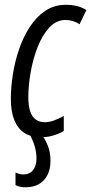

<svg xmlns="http://www.w3.org/2000/svg" viewBox="-20 -565 382 804"><path d="M151.4 9.8Q110.4 9.8 82.3 -8.3Q54.2 -26.4 39.8 -62.3Q25.4 -98.1 25.4 -151.4Q25.4 -198.7 33.7 -252.4Q42 -306.2 59.6 -357.9Q77.1 -409.7 104.5 -451.9Q131.8 -494.1 169.4 -519.5Q207 -544.9 255.9 -544.9Q281.2 -544.9 302.5 -539.6Q323.7 -534.2 341.8 -522.9L313 -463.4Q300.3 -472.2 284.9 -476.8Q269.5 -481.4 254.9 -481.4Q215.8 -481.4 186.5 -449.7Q157.2 -418 137.7 -368.2Q118.2 -318.4 108.4 -262.7Q98.6 -207 98.6 -158.7Q98.6 -122.1 106.4 -98.9Q114.3 -75.7 129.6 -64.5Q145 -53.2 167.5 -53.2Q185.5 -53.2 205.6 -60.3Q225.6 -67.4 247.1 -79.6V-16.6Q228.5 -5.4 203.6 2.2Q178.7 9.8 151.4 9.8ZM87.4 219.2Q75.2 219.2 64.2 217Q53.2 214.8 44.9 210V157.2Q51.3 160.6 60.3 163.1Q69.3 165.5 77.6 165.5Q104.5 165.5 118.7 147Q132.8 128.4 132.8 98.6Q132.8 71.3 124.5 44.9Q116.2 18.6 103.5 -3.9H152.3Q169.4 17.6 180.4 45.4Q191.4 73.2 191.4 107.9Q191.4 143.1 178.7 168Q166 192.9 142.8 206.1Q119.6 219.2 87.4 219.2Z"/></svg>

Font: Open Sans Condensed
Style: Italic
Weight: 400
Width: 3
Italic angle: -12°
Designer: Monotype Design Team
Foundry: Monotype Imaging Inc.
Version: Version 3.000